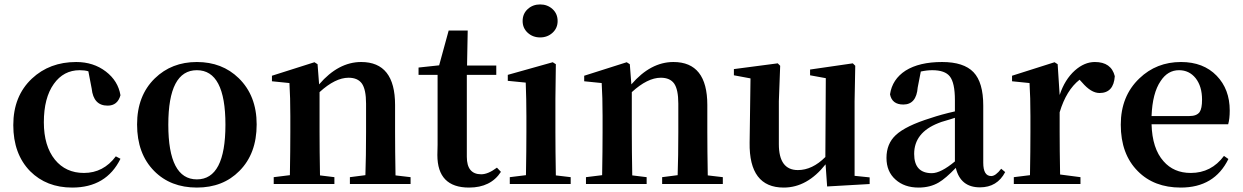

<svg xmlns="http://www.w3.org/2000/svg" viewBox="-20 -831 5613 867"><path d="M379 -509Q363 -514 340 -514Q267 -514 223 -452Q178 -389 178 -279Q178 -172 228 -110Q277 -50 359 -50Q447 -50 503 -125L524 -114Q460 16 306 16Q190 16 116 -58Q40 -136 40 -266Q40 -397 124 -476Q204 -551 324 -551Q402 -551 458 -508Q513 -466 524 -401Q511 -354 466 -354Q402 -354 394 -431Z M676 -59Q599 -137 599 -269Q599 -399 679 -477Q755 -551 869 -551Q983 -551 1058 -478Q1139 -399 1139 -269Q1139 -137 1061 -59Q987 16 869 16Q750 16 676 -59ZM998 -268Q998 -514 869 -514Q740 -514 740 -268Q740 -21 869 -21Q998 -21 998 -268Z M1834 -31V0H1560V-31L1630 -40Q1633 -124 1633 -235V-363Q1633 -427 1614 -454Q1595 -480 1554 -480Q1494 -480 1423 -415V-235Q1423 -153 1425 -39L1490 -31V0H1216V-31L1289 -40Q1291 -154 1291 -235V-307Q1291 -392 1287 -456L1208 -464V-489L1400 -550L1414 -541L1421 -450Q1508 -551 1611 -551Q1764 -551 1764 -357V-235Q1764 -153 1766 -39Z M2242 -55Q2196 16 2098 16Q1955 16 1955 -131Q1955 -146 1956 -178V-493H1870V-526L1963 -536L2006 -693H2092L2089 -535H2221V-493H2088V-123Q2088 -44 2153 -44Q2184 -44 2224 -74Z M2363 -683Q2340 -704 2340 -736Q2340 -769 2363 -790Q2386 -811 2419 -811Q2452 -811 2475 -790Q2498 -769 2498 -736Q2498 -704 2475 -683Q2452 -662 2419 -662Q2386 -662 2363 -683ZM2557 -31V0H2282V-31L2355 -40Q2357 -154 2357 -235V-306Q2357 -383 2354 -458L2273 -466V-493L2476 -550L2490 -541L2488 -385V-235Q2488 -153 2490 -39Z M3244 -31V0H2970V-31L3040 -40Q3043 -124 3043 -235V-363Q3043 -427 3024 -454Q3005 -480 2964 -480Q2904 -480 2833 -415V-235Q2833 -153 2835 -39L2900 -31V0H2626V-31L2699 -40Q2701 -154 2701 -235V-307Q2701 -392 2697 -456L2618 -464V-489L2810 -550L2824 -541L2831 -450Q2918 -551 3021 -551Q3174 -551 3174 -357V-235Q3174 -153 3176 -39Z M3907 -30V0L3715 11L3708 -89Q3625 16 3519 16Q3362 16 3365 -187L3369 -477L3294 -491V-519L3492 -545L3503 -534L3497 -374V-180Q3497 -63 3583 -63Q3648 -63 3707 -122L3709 -478L3638 -491V-517L3831 -545L3842 -534L3839 -374V-37Z M4292 -299 4270 -292 4250 -286Q4228 -280 4217 -275Q4108 -232 4108 -136Q4108 -49 4188 -49Q4228 -49 4292 -102ZM4519 -54Q4483 15 4405 15Q4317 15 4296 -73Q4250 -25 4219 -7Q4180 16 4128 16Q4064 16 4024 -20Q3983 -56 3983 -118Q3983 -182 4025 -221Q4070 -263 4183 -298Q4230 -314 4292 -328V-379Q4292 -457 4269 -486Q4247 -514 4190 -514Q4165 -514 4138 -508L4124 -436Q4118 -359 4059 -359Q4008 -359 3999 -405Q4009 -473 4069 -512Q4131 -551 4234 -551Q4332 -551 4376 -505Q4420 -459 4420 -354V-96Q4420 -36 4456 -36Q4476 -36 4501 -69Z M4765 -402Q4788 -472 4834 -513Q4877 -551 4924 -551Q4998 -551 5014 -487Q5009 -411 4945 -411Q4907 -411 4866 -459L4855 -471Q4795 -424 4765 -324V-235Q4765 -157 4767 -43L4859 -31V0H4558V-31L4631 -40Q4633 -154 4633 -235V-307Q4633 -392 4629 -456L4550 -464V-489L4742 -550L4756 -541Z M5351 -307Q5384 -307 5397 -325Q5408 -341 5408 -381Q5408 -441 5379 -478Q5350 -514 5304 -514Q5253 -514 5221 -465Q5184 -411 5180 -307ZM5180 -270Q5183 -160 5234 -103Q5280 -50 5357 -50Q5450 -50 5507 -127L5527 -113Q5464 16 5312 16Q5191 16 5118 -58Q5041 -135 5041 -268Q5041 -397 5125 -477Q5202 -551 5313 -551Q5414 -551 5474 -489Q5533 -428 5533 -332Q5533 -294 5526 -270Z"/></svg>

Font: Source Han Serif SC
Style: Bold
Weight: 700
Designer: Ryoko NISHIZUKA  (kana & ideographs); Frank Grießhammer (Latin, Greek & Cyrillic); Wenlong ZHANG  (bopomofo); Sandoll Co
Foundry: Adobe Systems Incorporated
Version: Version 1.001 October 20, 2017